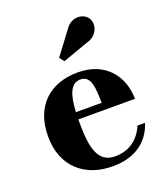

<svg xmlns="http://www.w3.org/2000/svg" viewBox="-134 -813 804 919"><g transform="rotate(-20 268.0 -354.0)"><path d="M369 -589C423 -603 443 -658 419.5 -693.5C399.5 -723.5 340 -733 305.5 -682L218.5 -566L237 -542ZM498.5 -133H460C435 -72.5 384.5 -31 310.5 -31C223.5 -31 204 -110 204 -242C204 -247.5 204 -252.5 204 -257.5H492.5C492.5 -366.5 424 -470 278 -470C137 -470 40 -386 40 -230C40 -74 143 10 283.5 10C404.5 10 472.5 -51 498.5 -133ZM278 -434C333 -434 335 -369 336 -294H205C209.5 -379 227.5 -434 278 -434Z"/></g></svg>

Font: Bodoni* 06
Style: Bold
Weight: 700
Version: Version 2.2